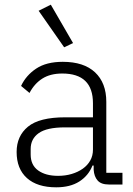

<svg xmlns="http://www.w3.org/2000/svg" viewBox="-20 -788 568 820"><path d="M445 0Q412 0 397 -17Q382 -34 380 -63V-81H375Q358 -38 319 -13Q280 12 220 12Q139 12 95 -27.5Q51 -67 51 -139Q51 -207 99.5 -247Q148 -287 259 -287H377V-347Q377 -474 246 -474Q195 -474 161 -452.5Q127 -431 106 -391L70 -421Q91 -466 134.5 -495Q178 -524 248 -524Q338 -524 386 -479Q434 -434 434 -353V-50H503V0ZM228 -37Q259 -37 286 -45Q313 -53 333.5 -67.5Q354 -82 365.5 -102.5Q377 -123 377 -149V-244H257Q180 -244 145.5 -219.5Q111 -195 111 -152V-128Q111 -83 143 -60Q175 -37 228 -37ZM145 -742 197 -768 292 -604 254 -586Z"/></svg>

Font: IBM Plex Sans Devanagari Light
Style: Regular
Weight: 300
Designer: Mike Abbink, Paul van der Laan, Pieter van Rosmalen, Erin McLaughlin
Foundry: Bold Monday
Version: Version 1.1